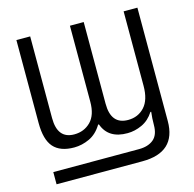

<svg xmlns="http://www.w3.org/2000/svg" viewBox="-127 -843 1182 1171"><g transform="rotate(-15 464.0 -257.5)"><path d="M629 199Q842 199 842 2V-714H755V-244Q755 -155 714.5 -111Q674 -67 611 -67Q503 -67 503 -198V-714H416V-234Q416 -150 374.5 -108.5Q333 -67 271 -67Q165 -67 165 -198V-714H78V-190Q78 -85 120 -37.5Q162 10 250 10Q299 10 346.5 -12Q394 -34 426 -87H431Q466 11 587 10Q633 10 678.5 -11Q724 -32 754 -79H759Q754 -40 754 3Q754 66 720 94Q686 122 628 122H87V199Z"/></g></svg>

Font: Noto Sans UI SemiCondensed
Style: Regular
Weight: 400
Width: 4
Designer: Monotype Design Team
Foundry: Monotype Imaging Inc.
Version: 1.001